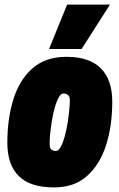

<svg xmlns="http://www.w3.org/2000/svg" viewBox="-20 -809 520 838"><path d="M216 9Q112 9 62 -40.5Q12 -90 12 -186Q12 -291 38.5 -376Q65 -461 122 -511Q179 -561 270 -561Q370 -561 420 -511Q470 -461 470 -365Q470 -260 443 -175.5Q416 -91 360 -41Q304 9 216 9ZM224 -150Q235 -150 245 -168Q255 -186 262.5 -213.5Q270 -241 275 -272Q280 -303 282.5 -330Q285 -357 285 -373Q284 -390 275.5 -395.5Q267 -401 257 -401Q246 -401 236 -383Q226 -365 218.5 -337.5Q211 -310 206 -279Q201 -248 198.5 -221Q196 -194 197 -178Q197 -161 205.5 -155.5Q214 -150 224 -150ZM194 -595 273 -789H460L336 -595Z"/></svg>

Font: Georama Semi Condensed Black
Style: Italic
Weight: 900
Width: 4
Italic angle: -9°
Designer: Jean-Baptiste Levee
Foundry: Production Type
Version: Version 1.000